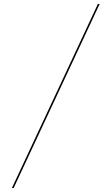

<svg xmlns="http://www.w3.org/2000/svg" viewBox="-20 -800 563 970"><path d="M474.5 -780 40 150H49L483.5 -780Z"/></svg>

Font: Bodoni* 24
Style: Regular
Weight: 400
Version: Version 2.3